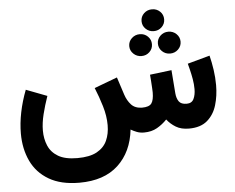

<svg xmlns="http://www.w3.org/2000/svg" viewBox="-60 -762 1327 1086"><g transform="rotate(-5 603.0 -219.5)"><path d="M776.9 -628.4Q776.9 -654.8 795.7 -672.6Q814.5 -690.4 841.3 -690.4Q868.2 -690.4 886.7 -672.6Q905.3 -654.8 905.3 -628.4Q905.3 -602.5 886.7 -584.5Q868.2 -566.4 841.3 -566.4Q814.5 -566.4 795.7 -584.5Q776.9 -602.5 776.9 -628.4ZM857.9 -494.1Q857.9 -520 876.7 -538.1Q895.5 -556.2 922.4 -556.2Q949.2 -556.2 968 -538.1Q986.8 -520 986.8 -494.1Q986.8 -468.3 968 -450.2Q949.2 -432.1 922.4 -432.1Q895.5 -432.1 876.7 -450.2Q857.9 -468.3 857.9 -494.1ZM695.3 -494.1Q695.3 -520 714.4 -538.1Q733.4 -556.2 760.3 -556.2Q787.1 -556.2 805.7 -538.1Q824.2 -520 824.2 -494.1Q824.2 -468.3 805.7 -450.2Q787.1 -432.1 760.3 -432.1Q733.4 -432.1 714.4 -450.2Q695.3 -468.3 695.3 -494.1ZM736.3 0Q713.9 0 695.6 -7.1Q677.2 -14.2 661.6 -23.4Q647.9 102.5 568.1 176.8Q488.3 251 348.1 251Q243.2 251 175 210.9Q106.9 170.9 74.2 101.6Q41.5 32.2 41.5 -54.7Q41.5 -112.8 54.2 -175Q66.9 -237.3 90.8 -299.3L209.5 -253.9Q191.4 -202.1 179.2 -152.8Q167 -103.5 167 -60.5Q167 -13.7 183.6 25.4Q200.2 64.5 239.7 87.9Q279.3 111.3 348.1 111.3Q418.5 111.3 459.2 88.9Q500 66.4 517.3 27.8Q534.7 -10.7 534.7 -59.6Q534.7 -112.3 517.8 -168.2Q501 -224.1 480 -274.9L610.4 -323.7L643.1 -223.1Q654.3 -189 676 -165.3Q697.8 -141.6 737.3 -141.1Q777.8 -141.1 791.3 -159.9Q804.7 -178.7 804.7 -221.7Q804.7 -228.5 803.7 -245.8Q802.7 -263.2 801.3 -284.2Q799.8 -305.2 798.3 -322.8L921.4 -337.9L931.6 -206.1Q934.1 -176.3 946.8 -158.7Q959.5 -141.1 990.7 -141.1Q1020 -141.1 1031 -164.3Q1042 -187.5 1042 -219.7Q1042 -247.6 1036.9 -277.1Q1031.7 -306.6 1025.6 -330.8Q1019.5 -355 1016.6 -366.2L1143.1 -400.9Q1152.8 -362.3 1159.2 -318.6Q1165.5 -274.9 1165.5 -231.9Q1165.5 -171.4 1149.7 -118.4Q1133.8 -65.4 1095.7 -32.7Q1057.6 0 991.7 0Q947.3 0 917.5 -18.1Q887.7 -36.1 867.2 -62.5Q842.3 -36.1 810.8 -18.1Q779.3 0 736.3 0Z"/></g></svg>

Font: Vazirmatn RD UI ExtraBold
Style: Regular
Weight: 800
Designer: Saber Rastikerdar
Foundry: Saber Rastikerdar
Version: Version 33.003